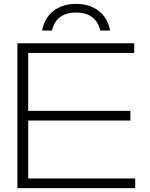

<svg xmlns="http://www.w3.org/2000/svg" viewBox="-20 -974 776 994"><path d="M550 -816H499Q489 -860 458 -884.5Q427 -909 374 -909Q321 -909 290 -884.5Q259 -860 249 -816H198Q210 -881 257 -917.5Q304 -954 374 -954Q444 -954 491 -917.5Q538 -881 550 -816ZM655 -400V-350H126V-50H680V0H70V-750H675V-700H126V-400Z"/></svg>

Font: Bounded
Style: Regular
Weight: 200
Designer: Vlad Churkin
Version: Version 1.0